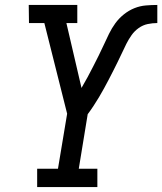

<svg xmlns="http://www.w3.org/2000/svg" viewBox="-20 -755 655 775"><path d="M130 0V-74H214L251 -296L159 -662H97L96 -735H292V-662H248L309 -400Q322 -422 333.5 -443.5Q345 -465 356 -486.5Q367 -508 378 -530Q389 -552 399 -574Q409 -596 420 -618.5Q431 -641 445.5 -661Q460 -681 480 -697Q500 -713 522.5 -722Q545 -731 568.5 -733Q592 -735 615 -735V-662Q596 -662 576.5 -658Q557 -654 540 -642Q523 -630 511 -613Q499 -596 490 -578Q481 -560 472.5 -541.5Q464 -523 455 -505Q446 -487 437 -469Q428 -451 418.5 -433Q409 -415 399.5 -397.5Q390 -380 379.5 -362.5Q369 -345 357.5 -327.5Q346 -310 334 -294L298 -74H373V0Z"/></svg>

Font: Iosevka Etoile
Style: Italic
Weight: 400
Italic angle: -9°
Designer: Belleve Invis
Foundry: Belleve Invis
Version: Version 22.1.2; ttfautohint (v1.8.4)